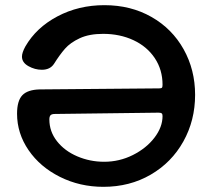

<svg xmlns="http://www.w3.org/2000/svg" viewBox="-20 -714 823 743"><path d="M46 -274Q46 -324 66.5 -345.5Q87 -367 134 -368L596 -372Q604 -372 606.5 -374.5Q609 -377 609 -386Q609 -444 579 -489Q549 -534 496.5 -558.5Q444 -583 379 -583Q325 -583 288.5 -566Q252 -549 231.5 -525.5Q211 -502 189 -467Q174 -444 142 -444Q115 -444 90 -458Q65 -472 65 -495Q65 -510 78 -534Q120 -607 202 -650.5Q284 -694 384 -694Q486 -694 566 -648.5Q646 -603 690.5 -523.5Q735 -444 735 -347Q735 -248 689.5 -166.5Q644 -85 563 -38Q482 9 380 9Q289 9 212 -29.5Q135 -68 90.5 -133Q46 -198 46 -274ZM609 -265Q609 -273 605.5 -275.5Q602 -278 593 -278L193 -273Q180 -273 175.5 -268Q171 -263 171 -252Q171 -205 200.5 -167.5Q230 -130 279 -109Q328 -88 383 -88Q442 -88 494 -114Q546 -140 577.5 -181Q609 -222 609 -265Z"/></svg>

Font: Mali SemiBold
Style: Regular
Weight: 600
Designer: Kitiyaporn Chalermlarp | Katatrad Aksorn Co.,Ltd.
Foundry: Cadson Demak Co.,Ltd.
Version: Version 1.000; ttfautohint (v1.6)